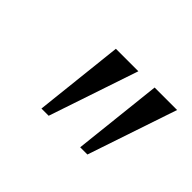

<svg xmlns="http://www.w3.org/2000/svg" viewBox="-64 -974 601 601"><g transform="rotate(45 236.5 -673.5)"><path d="M275.5 -822 175.5 -525H143.5L176 -822ZM447 -822 347 -525H315L347.5 -822Z"/></g></svg>

Font: Merriweather 48pt Light
Style: Italic
Weight: 300
Italic angle: -7.8°
Version: Version 2.101